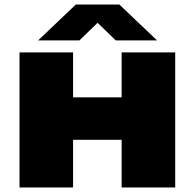

<svg xmlns="http://www.w3.org/2000/svg" viewBox="-20 -826 858 846"><path d="M66 0V-595H302V-397H516V-595H752V0H516V-210H302V0ZM148 -648 314 -806H506L672 -648H490L391 -744H429L330 -648Z"/></svg>

Font: Encode Sans SC Expanded Black
Style: Regular
Weight: 900
Width: 7
Designer: Multiple Designers
Foundry: Impallari Type
Version: Version 3.002